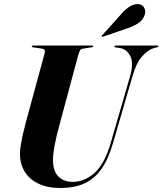

<svg xmlns="http://www.w3.org/2000/svg" viewBox="-20 -927 810 957"><path d="M532 -215 628.5 -547.5Q647 -613 629.2 -647.8Q611.5 -682.5 576 -688L557 -690.5Q553 -691.5 551.5 -692.8Q550 -694 550 -696Q550 -698 551.8 -699Q553.5 -700 557 -700H764Q767 -700 768.5 -699.2Q770 -698.5 770 -696.5Q770 -695 768.8 -693.8Q767.5 -692.5 763.5 -691.5L749 -688Q719 -680 689.2 -647.2Q659.5 -614.5 640 -546L543.5 -214.5Q520.5 -134.5 485.8 -85Q451 -35.5 401 -12.8Q351 10 281.5 10Q216 10 170.8 -12Q125.5 -34 102.2 -72.8Q79 -111.5 79.5 -163Q79.5 -177.5 83.5 -203Q87.5 -228.5 94 -257.2Q100.5 -286 107 -310.5L203 -663.5Q205.5 -673.5 201 -678.8Q196.5 -684 187 -685L145 -691Q142 -691.5 140.2 -692.5Q138.5 -693.5 138.5 -696Q138.5 -698 140.2 -699Q142 -700 145 -700H439Q444.5 -700 444.5 -696.5Q444.5 -695 443.2 -693.5Q442 -692 438 -691.5L393.5 -684.5Q384.5 -683.5 379.8 -677Q375 -670.5 369.5 -651L278.5 -312Q260 -245.5 252.2 -202.2Q244.5 -159 244 -131.5Q244 -74.5 271 -47.5Q298 -20.5 342.5 -20.5Q401.5 -20.5 451.5 -65.2Q501.5 -110 532 -215ZM586.5 -859.5Q607.5 -883 627.5 -895Q647.5 -907 666 -906.5Q689 -906 698 -889.8Q707 -873.5 702.5 -857.5Q694.5 -827.5 670.2 -812Q646 -796.5 619.5 -787.5L493 -744Q492 -743.5 490 -743.2Q488 -743 487 -745Q486 -746 487 -747.8Q488 -749.5 489.5 -751Z"/></svg>

Font: Fraunces 120pt
Style: Bold Italic
Weight: 700
Italic angle: -16°
Version: Version 1.000;[b76b70a41]